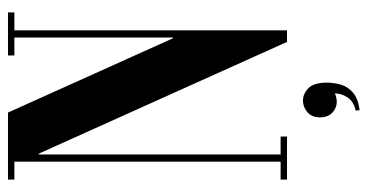

<svg xmlns="http://www.w3.org/2000/svg" viewBox="-240 -499 921 481"><g transform="rotate(-90 220.5 -258.5)"><path d="M356 0H385V-699H367V-286H365L179 -699H56V0H74V-622H76ZM322 -699V-683H430V-699ZM11 -16V0H119V-16ZM11 -699V-683H56V-699ZM227 120Q227 136 217 151.5Q207 167 184 172L185 182Q215 178 230 164.5Q245 151 249.5 133Q254 115 254 101Q254 67 240 53.5Q226 40 209 40Q193 40 180 51Q167 62 167 83Q167 107 185 118.5Q203 130 227 120Z"/></g></svg>

Font: Emberly Black
Style: Regular
Weight: 900
Designer: Rajesh Rajput
Foundry: Rajesh Rajput
Version: Version 1.000